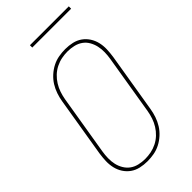

<svg xmlns="http://www.w3.org/2000/svg" viewBox="-274 -967 1048 1048"><g transform="rotate(-45 250.0 -443.0)"><path d="M197 8Q169 8 143 2Q117 -4 96.5 -18.5Q76 -33 62 -54.5Q48 -76 42 -101.5Q36 -127 37 -154Q38 -181 42 -208L99 -553Q103 -578 111.5 -603Q120 -628 134 -650.5Q148 -673 168.5 -691.5Q189 -710 212.5 -722Q236 -734 261.5 -738.5Q287 -743 312 -743Q340 -743 366 -737Q392 -731 412.5 -716.5Q433 -702 447 -680.5Q461 -659 467 -633.5Q473 -608 472 -581Q471 -554 467 -527L410 -182Q406 -157 397.5 -132Q389 -107 375 -84.5Q361 -62 340.5 -43.5Q320 -25 296.5 -13Q273 -1 247.5 3.5Q222 8 197 8ZM197 -10Q220 -10 243 -14.5Q266 -19 288 -30Q310 -41 328 -58Q346 -75 359 -96Q372 -117 379.5 -139.5Q387 -162 391 -185L448 -530Q452 -554 452.5 -578.5Q453 -603 448 -625.5Q443 -648 431.5 -668Q420 -688 401.5 -701Q383 -714 359.5 -719.5Q336 -725 312 -725Q289 -725 266 -720.5Q243 -716 221 -705Q199 -694 181 -677Q163 -660 150 -639Q137 -618 129.5 -595.5Q122 -573 118 -550L61 -205Q57 -181 56.5 -156.5Q56 -132 61 -109.5Q66 -87 78 -67Q90 -47 108 -34Q126 -21 149.5 -15.5Q173 -10 197 -10ZM191 -876V-894H491V-876Z"/></g></svg>

Font: Iosevka SS04 Thin Oblique
Style: Regular
Weight: 100
Italic angle: -9°
Monospace: yes
Designer: Belleve Invis
Foundry: Belleve Invis
Version: Version 19.0.0; ttfautohint (v1.8.4)